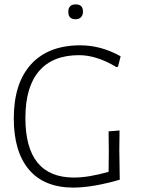

<svg xmlns="http://www.w3.org/2000/svg" viewBox="-20 -851 642 877"><path d="M326 -831Q359 -831 359 -798Q359 -782 350 -772.5Q341 -763 325 -763Q292 -763 292 -797Q292 -831 326 -831ZM347 -644Q441 -644 531 -594L519 -546L511 -545Q421 -599 341 -599Q221 -599 158.5 -526.5Q96 -454 96 -312Q96 -40 318 -40Q384 -40 476 -66L477 -159L476 -251L526 -255L525 -165L527 -30Q405 5 317 6Q182 6 112.5 -76Q43 -158 43 -310Q43 -471 122 -557.5Q201 -644 347 -644Z"/></svg>

Font: Alegreya Sans SC Light
Style: Regular
Weight: 300
Designer: Juan Pablo del Peral
Foundry: Huerta Tipografica
Version: Version 2.007